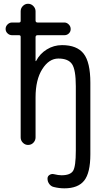

<svg xmlns="http://www.w3.org/2000/svg" viewBox="-20 -770 540 1020"><path d="M43.9 -583Q30.3 -583 20 -592.8Q9.8 -602.5 9.8 -616.2Q9.8 -629.9 20 -640.1Q30.3 -650.4 43.9 -650.4H81.1Q89.8 -650.4 89.8 -659.2V-710Q89.8 -726.6 101.6 -738.3Q113.3 -750 128.9 -750Q145.5 -750 157.2 -737.8Q168.9 -725.6 168.9 -710V-661.1Q168.9 -650.4 179.7 -650.4H322.3Q335 -650.4 345.2 -640.1Q355.5 -629.9 355.5 -615.7Q355.5 -601.6 345.7 -592.3Q335.9 -583 322.3 -583H179.7Q168.9 -583 168.9 -572.3V-446.3Q168.9 -445.3 169.9 -445.3Q171.9 -445.3 171.9 -446.3Q191.4 -484.4 228.5 -507.3Q265.6 -530.3 309.6 -530.3Q388.7 -530.3 424.3 -484.9Q460 -439.5 460 -330.1V49.8Q460 148.4 427.2 189.5Q394.5 230.5 322.3 230.5Q293.9 230.5 266.6 223.6Q252 220.7 242.2 208Q232.4 195.3 232.4 178.7Q232.4 166 243.2 159.2Q253.9 152.3 266.6 155.3Q290 161.1 306.6 161.1Q353.5 161.1 368.2 137.7Q382.8 114.3 382.8 30.3V-311.5Q382.8 -399.4 362.8 -429.2Q342.8 -459 290 -459Q240.2 -459 204.6 -402.8Q168.9 -346.7 168.9 -252V-40Q168.9 -24.4 157.7 -12.2Q146.5 0 128.9 0Q113.3 0 101.6 -11.7Q89.8 -23.4 89.8 -40V-574.2Q89.8 -583 81.1 -583Z"/></svg>

Font: Rounded-X Mgen+ 2m regular
Style: Regular
Weight: 400
Designer: [Source Han Sans]
Ryoko NISHIZUKA  (kana & ideographs); Paul D. Hunt (Latin, Greek & Cyrillic); Wenlong ZHANG  (bopomofo
Version: Version 1.059.20150602